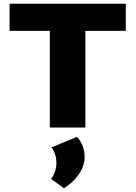

<svg xmlns="http://www.w3.org/2000/svg" viewBox="-20 -678 721 1021"><path d="M649 -514H434V0H245V-514H31V-658H649ZM252 274Q266 255 273 232.5Q280 210 280 190Q280 163 272.5 141Q265 119 253 106L389 50Q409 70 419.5 98Q430 126 430 157Q430 204 399 249Q368 294 320 323Z"/></svg>

Font: Ysabeau Heavy
Style: Regular
Weight: 800
Designer: Christian Thalmann (Catharsis Fonts)
Version: Version 0.003